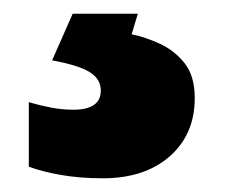

<svg xmlns="http://www.w3.org/2000/svg" viewBox="-20 -20 328 280"><path d="M264 123Q264 176 227.5 208Q191 240 130 240Q96 240 68 235Q40 230 22 223V129Q39 134 55 137Q71 140 87 140Q127 140 127 112Q127 95 110.5 85Q94 75 56 68L86 0H181L172 30Q192 34 213.5 44Q235 54 249.5 72.5Q264 91 264 123Z"/></svg>

Font: Noto Sans Thaana Black
Style: Regular
Weight: 900
Designer: David Williams
Foundry: Google Inc.
Version: Version 3.001; ttfautohint (v1.8.4.7-5d5b)